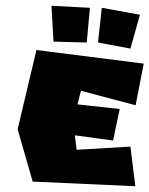

<svg xmlns="http://www.w3.org/2000/svg" viewBox="-20 -664 517 664"><path d="M319 -517 332 -637 464 -613 431 -496ZM158 -644 165 -520 280 -517 291 -637ZM106 -491 41 -217 93 -36 448 -20 431 -157 245 -146 239 -196 371 -178 394 -287 248 -303 260 -350 449 -300 477 -444Z"/></svg>

Font: Super Mario
Style: Regular
Weight: 400
Version: Version 1.0